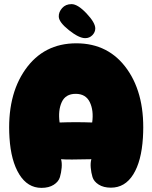

<svg xmlns="http://www.w3.org/2000/svg" viewBox="-20 -909 739 931"><path d="M181 2Q217 2 240.5 -13Q264 -28 270.5 -50Q277 -72 279 -96Q281 -120 276 -137Q309 -134 423 -137Q418 -120 420 -96Q422 -72 428.5 -50.5Q435 -29 458.5 -14Q482 1 518 1Q586 1 626 -63Q666 -127 673 -241Q686 -446 597 -572.5Q508 -699 350 -699Q192 -699 102.5 -571.5Q13 -444 26 -241Q33 -129 73.5 -63.5Q114 2 181 2ZM269 -315Q261 -374 279.5 -414Q298 -454 347 -454Q396 -454 415.5 -413.5Q435 -373 427 -315Q348 -318 269 -315ZM393 -724Q414 -724 428 -738.5Q442 -753 442 -771Q442 -799 399.5 -844Q357 -889 327 -889Q298 -889 281 -869.5Q264 -850 265 -828Q266 -801 314.5 -762.5Q363 -724 393 -724Z"/></svg>

Font: Cherry Bomb
Style: Regular
Weight: 400
Designer: satsuyako
Foundry: satsuyako
Version: Version 4.0